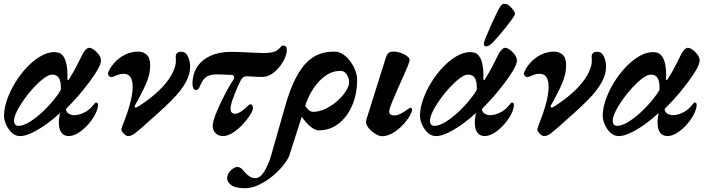

<svg xmlns="http://www.w3.org/2000/svg" viewBox="-20 -706 3732 1016"><path d="M86.7 14.2Q61.5 14.2 42.4 -3.7Q23.4 -21.6 12.4 -46.6Q1.4 -71.7 1.4 -93.1Q1.4 -132.3 17.2 -178Q33 -223.6 60.1 -268.1Q87.1 -312.6 121.8 -349.3Q156.5 -386 194.2 -408.2Q232 -430.3 268.3 -430.3Q298.5 -430.3 313.3 -410.8Q328 -391.2 333.1 -359.2Q338.3 -327.2 336.6 -288.1Q336.6 -283.5 339.4 -282.2Q342.1 -281 345.5 -287.3Q368.5 -323.6 387.6 -361.1Q406.6 -398.6 418.8 -423.2Q426.2 -435.7 434.8 -444.3Q443.4 -452.9 450.9 -452.9Q463.2 -452.9 477.7 -442.5Q492.1 -432.1 503.2 -416.6Q514.2 -401.1 514.2 -385.6Q514.2 -382 513.7 -378.8Q513.2 -375.5 512.2 -372.5Q507.4 -352.6 481.3 -312.4Q455.1 -272.3 415.3 -223.9Q375.5 -175.6 328.2 -128.3Q333.3 -109.5 346 -103.1Q358.8 -96.7 373.1 -96.7Q395.5 -96.7 421.3 -108.3Q447 -120 465.4 -140.3Q474.5 -150.4 479.9 -157Q485.4 -163.5 486.7 -163.5Q491.6 -163.5 495 -160.8Q498.5 -158.2 498.5 -152.9Q498.5 -130 483.8 -101.3Q469.1 -72.7 445.6 -46.5Q422.1 -20.4 395 -3.2Q367.9 14 343.9 14Q319.4 14 306 -2.9Q292.5 -19.8 291.7 -51.7Q290.9 -64.6 292.6 -78.6Q294.2 -92.6 297.4 -108.1Q265.9 -78.2 226.7 -49.9Q187.5 -21.7 150.2 -3.8Q112.9 14.2 86.7 14.2ZM77.6 -40Q101.9 -40 133.8 -59Q165.7 -78 199.6 -108.9Q233.4 -139.8 262.8 -175.3Q273.6 -189 283.8 -202.7Q294.1 -216.4 301.7 -230.4Q304.1 -270 293.2 -290.6Q282.3 -311.2 256.7 -311.2Q237.8 -311.2 212.1 -291.9Q186.4 -272.7 158.8 -243Q131.1 -213.2 107.3 -179.6Q83.4 -146.1 68.8 -115.9Q54.1 -85.8 54.1 -67.2Q54.1 -54.5 60.4 -47.2Q66.8 -40 77.6 -40Z M656.4 14Q650.9 14 642.1 7.5Q633.2 1.1 627.2 -8.2Q621.2 -17.5 623.2 -25.3Q626.7 -38.8 631.5 -50Q636.3 -61.3 641.8 -76.6Q668.4 -146.7 677.7 -200.4Q687 -254.1 676.7 -284.8Q666.3 -315.5 633.3 -315.5Q620.3 -315.5 606.8 -311.1Q593.4 -306.6 583.4 -302.2Q573.4 -297.7 568.5 -297.7Q561.9 -297.7 555.2 -305.6Q548.4 -313.4 553.3 -324.5Q563.2 -349 585.5 -374Q607.7 -399 640.2 -416Q672.6 -432.9 712.2 -432.9Q738.2 -432.9 756.5 -416Q774.8 -399 774.8 -359.5Q774.8 -314.9 753.8 -265.5Q732.8 -216.2 694.2 -148.3Q693.2 -145.1 692.7 -141Q692.1 -136.9 696.1 -136.9Q699.1 -136.9 702.9 -138.1Q706.7 -139.3 715.9 -145.1Q769.3 -179.8 806 -212.9Q842.7 -246 865.4 -276.3Q888.1 -306.7 899 -333Q909.9 -359.4 910.7 -380.2Q910.7 -388.7 910.3 -396Q910 -403.4 910 -408.2Q910 -417.5 916.9 -424.9Q923.7 -432.2 938.1 -432.2Q962.5 -432.2 974.3 -407.5Q986 -382.8 986 -354.2Q986 -322.7 973.6 -293.1Q961.1 -263.4 938.5 -233Q915.9 -202.5 884.1 -171.1Q852.3 -139.7 813.8 -105Q775.3 -70.2 731.4 -31.4Q706.4 -9.9 690.4 2Q674.4 14 656.4 14Z M1160.4 14Q1131 14 1114.8 -8.6Q1098.6 -31.3 1111.6 -73.5Q1118.7 -96.2 1131 -124.8Q1143.4 -153.3 1158.3 -183.3Q1173.2 -213.3 1188.3 -240.2Q1203.5 -267 1215.5 -285.4Q1221.3 -295 1218.4 -301.9Q1215.6 -308.8 1206.5 -309.6L1137.9 -312.2Q1098.8 -314.2 1075.9 -301.7Q1053 -289.2 1035.7 -245.1Q1033.1 -238.1 1027.9 -233.8Q1022.8 -229.5 1015.2 -229.5Q1007.7 -229.5 1003.1 -239.4Q998.5 -249.3 998.5 -261.8Q998.5 -314.7 1023.7 -352.5Q1048.9 -390.3 1094.7 -411Q1140.4 -431.7 1201.8 -431.7Q1226.6 -431.7 1259.3 -430.3Q1292 -428.9 1324 -427Q1356 -425.2 1377 -425.2Q1400.3 -425.2 1419 -429.1Q1437.7 -433 1447.3 -440.5Q1458.1 -448.5 1464.4 -456.6Q1470.6 -464.8 1476.9 -464.8Q1487.4 -464.8 1492.6 -459.9Q1497.8 -455.1 1497.8 -441.4Q1497.8 -422.6 1487.3 -398.6Q1476.8 -374.5 1458.6 -351.8Q1440.4 -329 1416.9 -313.9Q1393.4 -298.8 1367.3 -298.8Q1349.9 -298.8 1333.6 -299.7Q1317.4 -300.7 1304.9 -301.5Q1292.3 -302.3 1285.1 -302.3Q1265.2 -302.3 1254.3 -281.5Q1246.4 -267 1238.4 -249Q1230.5 -231 1223 -212.3Q1215.4 -193.7 1209.8 -176.5Q1204.1 -159.3 1201.6 -146.5Q1197.6 -122.7 1204 -113.4Q1210.4 -104 1224 -104Q1237.4 -104 1254.5 -115.3Q1271.6 -126.6 1282.4 -137.4Q1288.3 -143.3 1294.6 -148.7Q1301 -154.2 1302 -154.2Q1318.6 -154.2 1318.6 -134.4Q1318.6 -120.9 1302.9 -96.4Q1287.3 -71.9 1263.3 -46.3Q1239.3 -20.7 1211.7 -3.4Q1184.2 14 1160.4 14Z M1276.2 290Q1224.8 290 1202.9 273Q1181 256.1 1181.8 235.5Q1183.5 218.3 1192.7 205.6Q1202 192.9 1213.9 185.2Q1225.8 177.5 1233.9 177.5Q1249.5 177.5 1260.3 188.4Q1271.1 199.3 1280.5 210.6Q1289.3 221.1 1302.8 228.9Q1316.3 236.7 1330.8 236.7Q1356.2 236.7 1378.1 202.1Q1400.1 167.5 1415.3 114.7L1488.4 -142.1Q1513.4 -230.4 1542.2 -287.4Q1571 -344.4 1603.4 -376.2Q1635.9 -408.1 1672 -420.5Q1708 -432.9 1748.5 -432.9Q1774 -432.9 1796.1 -417.9Q1818.2 -402.9 1834.7 -380Q1851.2 -357 1860.5 -331.7Q1869.8 -306.3 1869.8 -284.6Q1869.8 -208.6 1843.5 -147.8Q1817.2 -87.1 1771.7 -51.6Q1726.2 -16.2 1666.7 -16.2Q1651.7 -16.2 1634 -28Q1616.2 -39.9 1598.9 -59.3Q1581.5 -78.6 1568 -101.9L1589.4 -152.9Q1596.7 -143.1 1603.8 -134.1Q1610.9 -125.1 1619 -119.7Q1627 -114.2 1635.8 -114.2Q1668.8 -114.2 1702.2 -130.2Q1735.7 -146.2 1764 -171Q1792.3 -195.9 1809.8 -223.1Q1827.3 -250.2 1827.3 -271.7Q1827.3 -284.4 1822.2 -297.7Q1817.1 -311.1 1807.4 -320.8Q1797.8 -330.5 1783.4 -330.5Q1740.9 -332.1 1704.2 -306.4Q1667.5 -280.7 1640.7 -240.9Q1614 -201.1 1599.2 -158.2L1512.2 113Q1505.2 135.8 1481.3 166.1Q1457.4 196.5 1423.5 224.8Q1389.5 253.1 1351 271.5Q1312.5 290 1276.2 290Z M2000.4 14.8Q1989.6 14.8 1974.3 6.9Q1959 -0.9 1944.3 -14Q1929.6 -27.1 1921.8 -42.5Q1914 -57.9 1919 -73.9L2020.7 -397.6Q2028 -420.1 2036.8 -426.6Q2045.7 -433 2061.9 -433Q2082.7 -433 2103.6 -425.2Q2124.4 -417.4 2137.6 -405.9Q2150.7 -394.3 2146.9 -382.7Q2142.1 -365.7 2131.5 -341.3Q2120.9 -316.8 2108.1 -288.4Q2095.4 -259.9 2082.6 -231.1Q2069.8 -202.3 2059.1 -176.5Q2048.5 -150.7 2042.5 -131.9Q2036.5 -112.9 2042.6 -104Q2048.8 -95.2 2067 -95.2Q2081.9 -95.2 2097.4 -103Q2112.8 -110.9 2124.8 -119.1Q2135.2 -125.9 2142 -130.8Q2148.7 -135.7 2149.7 -135.7Q2165.6 -135.7 2158.8 -115.6Q2153.1 -97.7 2137 -75.3Q2120.9 -52.8 2098.9 -32.2Q2076.9 -11.5 2051.4 1.7Q2025.9 14.8 2000.4 14.8Z M2287.7 14.2Q2262.5 14.2 2243.4 -3.7Q2224.4 -21.6 2213.4 -46.6Q2202.4 -71.7 2202.4 -93.1Q2202.4 -132.3 2218.2 -178Q2234 -223.6 2261.1 -268.1Q2288.1 -312.6 2322.8 -349.3Q2357.5 -386 2395.2 -408.2Q2433 -430.3 2469.3 -430.3Q2499.5 -430.3 2514.3 -410.8Q2529 -391.2 2534.1 -359.2Q2539.3 -327.2 2537.6 -288.1Q2537.6 -283.5 2540.4 -282.2Q2543.1 -281 2546.5 -287.3Q2569.5 -323.6 2588.6 -361.1Q2607.6 -398.6 2619.8 -423.2Q2627.2 -435.7 2635.8 -444.3Q2644.4 -452.9 2651.9 -452.9Q2664.2 -452.9 2678.7 -442.5Q2693.1 -432.1 2704.2 -416.6Q2715.2 -401.1 2715.2 -385.6Q2715.2 -382 2714.7 -378.8Q2714.2 -375.5 2713.2 -372.5Q2708.4 -352.6 2682.3 -312.4Q2656.1 -272.3 2616.3 -223.9Q2576.5 -175.6 2529.2 -128.3Q2534.3 -109.5 2547 -103.1Q2559.8 -96.7 2574.1 -96.7Q2596.5 -96.7 2622.3 -108.3Q2648 -120 2666.4 -140.3Q2675.5 -150.4 2680.9 -157Q2686.4 -163.5 2687.7 -163.5Q2692.6 -163.5 2696 -160.8Q2699.5 -158.2 2699.5 -152.9Q2699.5 -130 2684.8 -101.3Q2670.1 -72.7 2646.6 -46.5Q2623.1 -20.4 2596 -3.2Q2568.9 14 2544.9 14Q2520.4 14 2507 -2.9Q2493.5 -19.8 2492.7 -51.7Q2491.9 -64.6 2493.6 -78.6Q2495.2 -92.6 2498.4 -108.1Q2466.9 -78.2 2427.7 -49.9Q2388.5 -21.7 2351.2 -3.8Q2313.9 14.2 2287.7 14.2ZM2278.6 -40Q2302.9 -40 2334.8 -59Q2366.7 -78 2400.6 -108.9Q2434.4 -139.8 2463.8 -175.3Q2474.6 -189 2484.8 -202.7Q2495.1 -216.4 2502.7 -230.4Q2505.1 -270 2494.2 -290.6Q2483.3 -311.2 2457.7 -311.2Q2438.8 -311.2 2413.1 -291.9Q2387.4 -272.7 2359.8 -243Q2332.1 -213.2 2308.3 -179.6Q2284.4 -146.1 2269.8 -115.9Q2255.1 -85.8 2255.1 -67.2Q2255.1 -54.5 2261.4 -47.2Q2267.8 -40 2278.6 -40ZM2552.5 -460.6Q2544.5 -460.6 2542.2 -466.2Q2539.8 -471.7 2540.8 -478.2Q2542.3 -486.7 2552.2 -511.5Q2562.1 -536.2 2575.8 -566.8Q2589.4 -597.4 2602.5 -624.7Q2615.5 -652 2623.2 -664.8Q2630.6 -676.5 2635.5 -681.1Q2640.3 -685.7 2651.4 -685.7Q2663 -685.7 2675.4 -675.2Q2687.7 -664.7 2696.5 -652.1Q2705.2 -639.5 2705.2 -632.3Q2705.2 -627 2691.8 -608Q2678.4 -588.9 2658.6 -563.8Q2638.7 -538.7 2619.1 -515.9Q2599.5 -493.2 2586.2 -479.7Q2579.5 -473.1 2570.3 -466.9Q2561 -460.6 2552.5 -460.6Z M2857.4 14Q2851.9 14 2843.1 7.5Q2834.2 1.1 2828.2 -8.2Q2822.2 -17.5 2824.2 -25.3Q2827.7 -38.8 2832.5 -50Q2837.3 -61.3 2842.8 -76.6Q2869.4 -146.7 2878.7 -200.4Q2888 -254.1 2877.7 -284.8Q2867.3 -315.5 2834.3 -315.5Q2821.3 -315.5 2807.8 -311.1Q2794.4 -306.6 2784.4 -302.2Q2774.4 -297.7 2769.5 -297.7Q2762.9 -297.7 2756.2 -305.6Q2749.4 -313.4 2754.3 -324.5Q2764.2 -349 2786.5 -374Q2808.7 -399 2841.2 -416Q2873.6 -432.9 2913.2 -432.9Q2939.2 -432.9 2957.5 -416Q2975.8 -399 2975.8 -359.5Q2975.8 -314.9 2954.8 -265.5Q2933.8 -216.2 2895.2 -148.3Q2894.2 -145.1 2893.7 -141Q2893.1 -136.9 2897.1 -136.9Q2900.1 -136.9 2903.9 -138.1Q2907.7 -139.3 2916.9 -145.1Q2970.3 -179.8 3007 -212.9Q3043.7 -246 3066.4 -276.3Q3089.1 -306.7 3100 -333Q3110.9 -359.4 3111.7 -380.2Q3111.7 -388.7 3111.3 -396Q3111 -403.4 3111 -408.2Q3111 -417.5 3117.9 -424.9Q3124.7 -432.2 3139.1 -432.2Q3163.5 -432.2 3175.3 -407.5Q3187 -382.8 3187 -354.2Q3187 -322.7 3174.6 -293.1Q3162.1 -263.4 3139.5 -233Q3116.9 -202.5 3085.1 -171.1Q3053.3 -139.7 3014.8 -105Q2976.3 -70.2 2932.4 -31.4Q2907.4 -9.9 2891.4 2Q2875.4 14 2857.4 14Z M3254.7 14.2Q3229.5 14.2 3210.4 -3.7Q3191.4 -21.6 3180.4 -46.6Q3169.4 -71.7 3169.4 -93.1Q3169.4 -132.3 3185.2 -178Q3201 -223.6 3228.1 -268.1Q3255.1 -312.6 3289.8 -349.3Q3324.5 -386 3362.2 -408.2Q3400 -430.3 3436.3 -430.3Q3466.5 -430.3 3481.3 -410.8Q3496 -391.2 3501.1 -359.2Q3506.3 -327.2 3504.6 -288.1Q3504.6 -283.5 3507.4 -282.2Q3510.1 -281 3513.5 -287.3Q3536.5 -323.6 3555.6 -361.1Q3574.6 -398.6 3586.8 -423.2Q3594.2 -435.7 3602.8 -444.3Q3611.4 -452.9 3618.9 -452.9Q3631.2 -452.9 3645.7 -442.5Q3660.1 -432.1 3671.2 -416.6Q3682.2 -401.1 3682.2 -385.6Q3682.2 -382 3681.7 -378.8Q3681.2 -375.5 3680.2 -372.5Q3675.4 -352.6 3649.3 -312.4Q3623.1 -272.3 3583.3 -223.9Q3543.5 -175.6 3496.2 -128.3Q3501.3 -109.5 3514 -103.1Q3526.8 -96.7 3541.1 -96.7Q3563.5 -96.7 3589.3 -108.3Q3615 -120 3633.4 -140.3Q3642.5 -150.4 3647.9 -157Q3653.4 -163.5 3654.7 -163.5Q3659.6 -163.5 3663 -160.8Q3666.5 -158.2 3666.5 -152.9Q3666.5 -130 3651.8 -101.3Q3637.1 -72.7 3613.6 -46.5Q3590.1 -20.4 3563 -3.2Q3535.9 14 3511.9 14Q3487.4 14 3474 -2.9Q3460.5 -19.8 3459.7 -51.7Q3458.9 -64.6 3460.6 -78.6Q3462.2 -92.6 3465.4 -108.1Q3433.9 -78.2 3394.7 -49.9Q3355.5 -21.7 3318.2 -3.8Q3280.9 14.2 3254.7 14.2ZM3245.6 -40Q3269.9 -40 3301.8 -59Q3333.7 -78 3367.6 -108.9Q3401.4 -139.8 3430.8 -175.3Q3441.6 -189 3451.8 -202.7Q3462.1 -216.4 3469.7 -230.4Q3472.1 -270 3461.2 -290.6Q3450.3 -311.2 3424.7 -311.2Q3405.8 -311.2 3380.1 -291.9Q3354.4 -272.7 3326.8 -243Q3299.1 -213.2 3275.3 -179.6Q3251.4 -146.1 3236.8 -115.9Q3222.1 -85.8 3222.1 -67.2Q3222.1 -54.5 3228.4 -47.2Q3234.8 -40 3245.6 -40Z"/></svg>

Font: EB Garamond
Style: Italic
Weight: 400
Italic angle: -17.2°
Designer: Georg Duffner and Octavio Pardo
Foundry: Georg Duffner
Version: Version 1.001